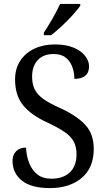

<svg xmlns="http://www.w3.org/2000/svg" viewBox="-20 -951 544 981"><path d="M235 10Q139 10 91.5 -28.5Q44 -67 44 -129Q44 -160 62.5 -178.5Q81 -197 113 -197Q115 -153 129.5 -117Q144 -81 171.5 -59.5Q199 -38 242 -38Q303 -38 337 -70.5Q371 -103 371 -163Q371 -201 356.5 -228Q342 -255 309.5 -277Q277 -299 224 -324Q140 -362 98.5 -412.5Q57 -463 57 -545Q57 -600 83.5 -640.5Q110 -681 156 -702.5Q202 -724 260 -724Q316 -724 355 -708Q394 -692 414.5 -666Q435 -640 435 -612Q435 -579 415 -563.5Q395 -548 360 -548Q360 -580 349.5 -609Q339 -638 316 -656.5Q293 -675 254 -675Q201 -675 172.5 -643.5Q144 -612 144 -560Q144 -521 157.5 -494Q171 -467 202 -445Q233 -423 287 -399Q369 -362 414 -315Q459 -268 459 -190Q459 -94 397.5 -42Q336 10 235 10ZM204 -784Q225 -816 248.5 -856.5Q272 -897 287 -931H390V-921Q378 -904 352.5 -875.5Q327 -847 296.5 -818.5Q266 -790 241 -771H204Z"/></svg>

Font: Noto Serif Tamil SemiCondensed
Style: Italic
Weight: 400
Width: 4
Italic angle: -12°
Designer: Indian Type Foundry, Tom Grace, and the Monotype Design Team
Foundry: Monotype Imaging Inc.
Version: Version 2.003; ttfautohint (v1.8.4.7-5d5b)